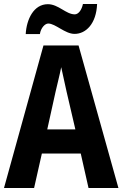

<svg xmlns="http://www.w3.org/2000/svg" viewBox="-20 -943 614 963"><path d="M109 -772H180C185 -804 206 -825 222 -825C258 -825 306 -773 354 -773C411 -773 463 -824 467 -923H396C390 -894 374 -871 355 -871C311 -871 273 -922 220 -922C149 -922 113 -846 109 -772ZM424 0H574L374 -715H198L0 0H151L190 -173H385ZM314 -483 358 -294H217L259 -484C265 -512 281 -573 287 -606C295 -568 304 -528 314 -483Z"/></svg>

Font: Noto Sans Telugu Condensed
Style: Bold
Weight: 700
Width: 3
Designer: Jelle Bosma - Monotype Design Team
Foundry: Monotype Imaging Inc.
Version: Version 2.005